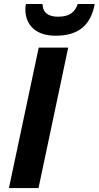

<svg xmlns="http://www.w3.org/2000/svg" viewBox="-20 -956 501 976"><path d="M176.8 -713.9H326.7L175.8 0H25.4ZM108.9 -910.2Q108.9 -928.2 112.3 -935.5H196.3Q196.3 -931.2 197.3 -924.3Q200.7 -897.9 220.5 -884.5Q240.2 -871.1 275.4 -871.1Q316.4 -871.1 340.3 -886.7Q364.3 -902.3 375 -935.5H461.4Q446.3 -853.5 397.5 -814Q348.6 -774.4 263.2 -774.4Q190.4 -774.4 149.7 -810.3Q108.9 -846.2 108.9 -910.2Z"/></svg>

Font: Viking Open Sans
Style: Bold Italic
Weight: 700
Italic angle: -12°
Foundry: Ascender Corporation
Version: Version 2.000